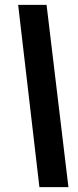

<svg xmlns="http://www.w3.org/2000/svg" viewBox="-20 -745 318 785"><path d="M141.1 20 54.2 -725.1H170.4L259.8 20Z"/></svg>

Font: Liberation Sans
Style: Bold Italic
Weight: 700
Italic angle: -12°
Designer: Steve Matteson
Foundry: Ascender Corporation
Version: Version 2.1.5